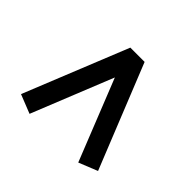

<svg xmlns="http://www.w3.org/2000/svg" viewBox="-106 -754 860 860"><g transform="rotate(-45 324.0 -324.0)"><path d="M93 -80 57 -169.5 442.5 -323 57 -478 92.5 -567.5 586 -368.5V-278Z"/></g></svg>

Font: Geologica EX Med
Style: Regular
Weight: 500
Designer: Sindre Bremnes, Frode Helland
Foundry: Monokrom Skriftforlag AS
Version: Version 1.010;gftools[0.9.28]